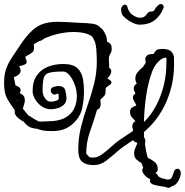

<svg xmlns="http://www.w3.org/2000/svg" viewBox="-33 -789 907 942"><path d="M787 131Q776 127 756 124.5Q736 122 719.5 116.5Q703 111 703 99Q703 92 704 90Q687 83 676 69.5Q665 56 665 46Q665 37 670 35L661 11Q647 3 636 -7Q625 -17 625 -39Q625 -51 630.5 -62Q636 -73 640 -84V-89Q632 -91 627 -94Q622 -97 619 -101Q600 -88 580.5 -75Q561 -62 543 -46Q519 -25 490 -2Q461 21 426 21Q390 21 370.5 5Q351 -11 351 -55Q351 -112 364.5 -166Q378 -220 396.5 -272Q415 -324 428.5 -377.5Q442 -431 442 -488Q442 -514 439.5 -548Q437 -582 423 -604Q415 -617 389 -624.5Q363 -632 327 -632Q295 -632 257 -624Q219 -616 182 -599Q177 -593 169 -590L159 -587Q152 -583 145.5 -579.5Q139 -576 133 -571Q133 -565 133.5 -560.5Q134 -556 134 -551Q134 -544 130 -537.5Q126 -531 111 -522Q107 -520 100.5 -516.5Q94 -513 91 -509Q94 -500 96 -494.5Q98 -489 98 -484Q98 -479 93.5 -475.5Q89 -472 76 -468L62 -464H60Q68 -453 68 -443Q68 -431 58.5 -423Q49 -415 35 -410Q37 -400 39 -390Q41 -380 43 -370Q54 -366 61 -361Q68 -356 68 -346Q68 -339 64 -332L68 -330Q80 -324 84.5 -316Q89 -308 89 -298Q89 -288 85.5 -277.5Q82 -267 79 -256Q86 -247 93 -238.5Q100 -230 107 -222Q110 -221 113.5 -219Q117 -217 119 -215Q142 -200 158 -193Q169 -192 180.5 -193Q192 -194 203 -194Q256 -194 287 -211.5Q318 -229 331 -257Q344 -285 344 -315Q344 -346 333.5 -374Q323 -402 308 -420Q293 -438 277 -438Q229 -438 208 -432Q187 -426 181.5 -406Q176 -386 176 -344Q176 -323 188 -306.5Q200 -290 216 -290Q220 -290 229 -291.5Q238 -293 246.5 -296.5Q255 -300 255 -306Q255 -312 255 -317.5Q255 -323 253 -330Q250 -330 247 -329Q244 -328 241 -326Q230 -323 223 -329.5Q216 -336 216 -345Q216 -358 229 -362Q235 -364 241 -365.5Q247 -367 253 -367Q281 -367 287 -346.5Q293 -326 293 -306Q293 -287 280 -275Q267 -263 249.5 -258Q232 -253 216 -253Q191 -253 170.5 -268Q150 -283 138.5 -303.5Q127 -324 127 -342Q127 -390 148 -419.5Q169 -449 203.5 -462Q238 -475 277 -475Q324 -475 345.5 -455.5Q367 -436 373 -405.5Q379 -375 379 -340Q379 -300 370.5 -259.5Q362 -219 332 -189L329 -186Q289 -146 227 -146H220Q192 -146 177 -149Q162 -152 150 -157Q131 -158 115.5 -164.5Q100 -171 83 -192Q58 -206 48.5 -217.5Q39 -229 39 -239Q39 -245 40 -248Q18 -277 2.5 -304.5Q-13 -332 -13 -381Q-13 -422 -3 -450.5Q7 -479 24 -504.5Q41 -530 61 -560Q95 -612 123.5 -638Q152 -664 182 -673Q212 -682 249 -682Q272 -682 298.5 -680.5Q325 -679 357 -677Q397 -676 422 -672.5Q447 -669 461 -652Q464 -651 470 -645Q480 -631 486 -616.5Q492 -602 492 -585Q501 -582 508 -574.5Q515 -567 515 -551Q515 -535 508.5 -525.5Q502 -516 501 -505Q501 -491 502 -480.5Q503 -470 502 -457Q513 -450 513 -439Q513 -430 507.5 -421.5Q502 -413 496 -407Q494 -407 494 -404Q514 -393 514 -385Q514 -378 504 -371.5Q494 -365 486 -357Q485 -353 485 -348.5Q485 -344 485 -339Q485 -324 476 -316Q467 -308 459 -299Q460 -293 460.5 -287.5Q461 -282 461 -277Q461 -269 457.5 -262Q454 -255 443 -250Q428 -198 409 -145Q390 -92 390 -36Q393 -31 397.5 -27Q402 -23 405 -18Q409 -17 414 -16.5Q419 -16 426 -16Q446 -16 469 -33Q492 -50 514.5 -70.5Q537 -91 553 -102L619 -146V-147L620 -153Q616 -158 616 -168Q616 -176 620 -184Q624 -192 632 -194L631 -195Q621 -206 613 -215Q605 -224 605 -240Q605 -254 614 -260.5Q623 -267 635 -271H636Q632 -282 625.5 -292Q619 -302 619 -311Q619 -323 632 -331Q628 -337 625.5 -343Q623 -349 623 -355Q623 -369 638 -379Q631 -392 631 -404Q631 -421 642.5 -435Q654 -449 670 -462Q672 -467 677 -473.5Q682 -480 682 -484Q681 -488 680.5 -491.5Q680 -495 680 -498Q680 -524 717 -524H720Q729 -540 737 -544.5Q745 -549 764 -549Q775 -549 784.5 -547Q794 -545 803 -540Q806 -538 810 -532Q820 -522 820.5 -506Q821 -490 821 -473Q821 -377 783 -289.5Q745 -202 673 -141Q673 -135 673.5 -128.5Q674 -122 674 -114Q680 -108 680 -98Q680 -94 679.5 -90.5Q679 -87 678 -83Q680 -67 683.5 -49.5Q687 -32 692 -15Q709 -7 725 5Q741 17 741 42Q741 53 729 60Q741 65 742 75Q747 79 752 81.5Q757 84 762 86Q770 87 783 91Q785 91 786.5 91.5Q788 92 789 92Q807 92 811.5 78.5Q816 65 821 52Q826 39 838 39Q844 39 849 44.5Q854 50 854 61Q854 71 850 82Q844 98 834 110Q824 122 807 126Q803 130 798 132Q793 134 787 131ZM673 -190Q678 -195 682.5 -199.5Q687 -204 691 -209Q734 -259 758.5 -330Q783 -401 783 -473Q783 -478 783.5 -483.5Q784 -489 784 -494Q784 -502 783 -505Q783 -505 782.5 -505.5Q782 -506 780 -506Q763 -506 744 -486.5Q725 -467 715 -442Q694 -386 684.5 -322Q675 -258 673 -190ZM52 -292Q52 -295 51 -297L48 -298ZM653 -668Q637 -668 618 -677Q599 -686 584.5 -698Q570 -710 565 -720Q564 -723 562.5 -730.5Q561 -738 561 -742V-744Q561 -752 567 -759Q573 -766 580 -766Q590 -766 592.5 -753.5Q595 -741 605 -727Q613 -717 627.5 -709.5Q642 -702 656 -702Q664 -702 671 -705Q681 -710 688.5 -721Q696 -732 705 -732Q718 -732 722 -736.5Q726 -741 729.5 -748Q733 -755 741 -761Q748 -769 756 -769Q764 -769 768 -762.5Q772 -756 768 -747Q752 -709 724 -688.5Q696 -668 653 -668Z"/></svg>

Font: Are You Serious
Style: Regular
Weight: 400
Designer: Robert E. Leuschke
Foundry: Robert E. Leuschke
Version: Version 1.100